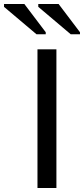

<svg xmlns="http://www.w3.org/2000/svg" viewBox="-94 -933 417 953"><path d="M92 0V-688H186V0ZM257 -763 96 -899V-913H197L303 -773V-763ZM87 -763 -74 -899V-913H27L133 -773V-763Z"/></svg>

Font: Libra Sans
Style: Regular
Weight: 400
Foundry: Context Ltd
Version: Version 1.000; ttfautohint (v1.3)